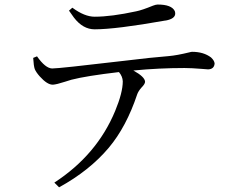

<svg xmlns="http://www.w3.org/2000/svg" viewBox="-20 -759 1040 833"><path d="M279.3 -712.9 293.9 -725.6Q346.7 -686.5 390.6 -686.5Q462.9 -686.5 571.3 -710Q595.7 -714.8 643.6 -734.4Q656.2 -739.3 664.1 -739.3Q724.6 -739.3 738.3 -710.9Q740.2 -705.1 740.2 -700.2Q740.2 -677.7 699.2 -669.9Q698.2 -669.9 697.3 -669.9Q482.4 -631.8 390.6 -631.8Q339.8 -631.8 300.8 -682.6Q291 -695.3 279.3 -712.9ZM124 -507.8 140.6 -514.6Q176.8 -462.9 206.1 -461.9Q236.3 -461.9 517.6 -495.1Q637.7 -509.8 711.9 -515.6Q747.1 -518.6 802.7 -532.2Q809.6 -534.2 813.5 -534.2Q863.3 -534.2 895.5 -509.8Q910.2 -496.1 911.1 -483.4Q909.2 -459 882.8 -458Q877 -458 857.4 -460Q810.5 -463.9 780.3 -463.9Q669.9 -463.9 558.6 -453.1Q608.4 -425.8 609.4 -404.3Q609.4 -394.5 592.8 -377.9Q580.1 -363.3 575.2 -349.6Q528.3 -209 452.1 -118.2Q368.2 -18.6 236.3 53.7L215.8 33.2Q400.4 -86.9 479.5 -277.3Q512.7 -357.4 512.7 -406.2Q511.7 -427.7 496.1 -446.3Q354.5 -429.7 290 -413.1Q280.3 -410.2 261.7 -404.3Q225.6 -392.6 210 -391.6Q185.5 -390.6 152.3 -427.7Q136.7 -445.3 130.9 -459Q126 -472.7 124 -507.8Z"/></svg>

Font: GenYoMin JP Regular
Style: Regular
Weight: 400
Version: Version 1.001;PS 1;hotconv 16.6.51;makeotf.lib2.5.65220 DEVE